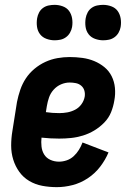

<svg xmlns="http://www.w3.org/2000/svg" viewBox="-20 -763 540 791"><path d="M214 8Q183 8 154 2.5Q125 -3 100.5 -17.5Q76 -32 59.5 -55Q43 -78 34.5 -105.5Q26 -133 26 -163Q26 -193 31 -223L50 -343Q55 -368 63.5 -393Q72 -418 86.5 -440Q101 -462 122 -479.5Q143 -497 167 -508Q191 -519 216.5 -523.5Q242 -528 267 -528Q293 -528 319 -524.5Q345 -521 368 -511.5Q391 -502 410 -486.5Q429 -471 440 -449Q451 -427 453.5 -401Q456 -375 451 -349Q447 -324 437.5 -300.5Q428 -277 409.5 -258Q391 -239 368.5 -225.5Q346 -212 321.5 -204.5Q297 -197 272.5 -194.5Q248 -192 224 -192Q205 -192 187.5 -193Q170 -194 151 -196Q149 -178 151 -159.5Q153 -141 162 -126.5Q171 -112 187.5 -104.5Q204 -97 223 -97Q239 -97 255 -102.5Q271 -108 283.5 -119.5Q296 -131 305 -145.5Q314 -160 320 -176L427 -135Q414 -104 392.5 -76Q371 -48 341.5 -28.5Q312 -9 279 -0.5Q246 8 214 8ZM224 -297Q241 -297 257.5 -300Q274 -303 289.5 -311Q305 -319 315.5 -333.5Q326 -348 329 -365Q331 -378 327.5 -390Q324 -402 314.5 -410Q305 -418 292.5 -420.5Q280 -423 267 -423Q249 -423 231.5 -415.5Q214 -408 201 -393.5Q188 -379 182 -361.5Q176 -344 173 -326L169 -301Q182 -299 196 -298Q210 -297 224 -297ZM405 -597Q388 -597 371.5 -603Q355 -609 345 -622Q335 -635 332.5 -652.5Q330 -670 333 -688Q335 -700 341 -711.5Q347 -723 357.5 -730.5Q368 -738 380.5 -740.5Q393 -743 405 -743Q422 -743 438.5 -737Q455 -731 464.5 -718Q474 -705 477 -687.5Q480 -670 477 -652Q475 -640 468.5 -628.5Q462 -617 451.5 -609.5Q441 -602 429 -599.5Q417 -597 405 -597ZM205 -597Q188 -597 171.5 -603Q155 -609 145 -622Q135 -635 132.5 -652.5Q130 -670 133 -688Q135 -700 141 -711.5Q147 -723 157.5 -730.5Q168 -738 180.5 -740.5Q193 -743 205 -743Q222 -743 238.5 -737Q255 -731 264.5 -718Q274 -705 277 -687.5Q280 -670 277 -652Q275 -640 268.5 -628.5Q262 -617 251.5 -609.5Q241 -602 229 -599.5Q217 -597 205 -597Z"/></svg>

Font: Iosevka Term Curly Extrabold
Style: Italic
Weight: 800
Italic angle: -9°
Designer: Belleve Invis
Foundry: Belleve Invis
Version: Version 32.3.0